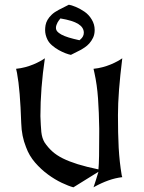

<svg xmlns="http://www.w3.org/2000/svg" viewBox="-20 -801 616 821"><path d="M48.8 -506.8Q69.3 -508.8 88.1 -513.9Q106.9 -519 122.8 -525.6Q138.7 -532.2 151.1 -539.1Q163.6 -545.9 171.9 -551.8Q152.8 -423.3 152.8 -304.2Q153.8 -283.2 154.5 -266.6Q155.3 -250 156.7 -236.6Q158.2 -223.1 161.6 -212.2Q165 -201.2 170.9 -191.4Q185.1 -170.4 203.4 -153.8Q221.7 -137.2 248.5 -123.8Q275.4 -110.4 312.3 -98.9Q349.1 -87.4 400.9 -76.7Q402.8 -94.7 403.6 -134Q404.3 -173.3 404.3 -234.9V-252Q403.3 -320.3 399.2 -379.6Q395 -439 383.8 -489.3L379.9 -506.8Q400.4 -508.8 419.2 -513.9Q438 -519 453.9 -525.6Q469.7 -532.2 482.2 -539.1Q494.6 -545.9 502.9 -551.8Q493.7 -478 489 -417.7Q484.4 -357.4 484.4 -308.6Q484.4 -268.6 485.1 -234.4Q485.8 -200.2 487.5 -169.2Q489.3 -138.2 492.4 -109.4Q495.6 -80.6 500.5 -51.3L502.9 -43.5Q473.1 -40 443.6 -29.5Q414.1 -19 383.3 -2L379.9 0Q384.8 -14.2 390.1 -31Q395.5 -47.9 400.9 -66.4L293.9 0Q273.4 -5.4 244.1 -19.3Q214.8 -33.2 185.1 -54.9Q155.3 -76.7 129.9 -106Q104.5 -135.3 91.3 -171.9Q72.3 -218.8 70.8 -274.4Q68.4 -345.7 64 -399.2Q59.6 -452.6 52.7 -489.3ZM338.4 -661.1Q338.4 -683.6 314.7 -698.5Q291 -713.4 238.3 -722.2Q229 -710.4 226.3 -705.3Q223.6 -700.2 221.4 -694.1Q219.2 -688 219.2 -682.1Q219.2 -673.3 224.9 -666.5Q230.5 -659.7 242.7 -653.1Q254.9 -646.5 273.9 -640.6Q293 -634.8 319.8 -628.9L323.7 -632.3Q338.4 -644.5 338.4 -661.1ZM274.4 -780.8Q285.2 -779.3 304 -771.5Q322.8 -763.7 341.3 -751Q359.9 -738.3 372.3 -717.5Q384.8 -696.8 384.8 -673.3V-672.9Q384.8 -653.8 377.9 -639.6Q371.1 -625.5 361.8 -615.2Q352.5 -605 342.5 -598.4Q332.5 -591.8 326.7 -588.4L283.2 -566.4Q274.4 -567.9 260.3 -573.2Q246.1 -578.6 231.2 -586.9Q216.3 -595.2 202.9 -606.7Q189.5 -618.2 183.1 -631.3Q172.9 -651.9 172.9 -672.4Q172.9 -682.1 174.8 -693.4Q176.8 -704.6 183.1 -715.8Q189.5 -727.1 201.2 -738.3Q212.9 -749.5 231.9 -759.3Z"/></svg>

Font: MedievalSharp
Style: Regular
Weight: 500
Version: Version 1.0